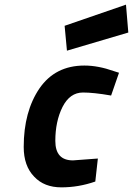

<svg xmlns="http://www.w3.org/2000/svg" viewBox="-20 -794 572 826"><path d="M343 -512C259 -512 195 -479 150 -414C105 -348 82 -264 82 -162C82 -162 82 -162 82 -162C82 -107 97 -65 127 -34C156 -3 195 12 244 12C293 12 341 4 390 -13C390 -13 401 -112 401 -112C401 -112 294 -104 294 -104C294 -104 294 -104 294 -104C243 -104 218 -132 218 -188C218 -243 228 -292 249 -334C270 -375 299 -396 337 -396C337 -396 337 -396 337 -396C366 -396 407 -392 458 -383C458 -383 492 -481 492 -481C492 -481 470 -488 470 -488C470 -488 470 -488 470 -488C425 -504 383 -512 343 -512C343 -512 343 -512 343 -512ZM532 -654C532 -654 522 -774 522 -774C522 -774 258 -683 258 -683C258 -683 268 -576 268 -576C268 -576 532 -654 532 -654Z"/></svg>

Font: My Font
Style: Bold Italic
Weight: 500
Version: Version 0.001